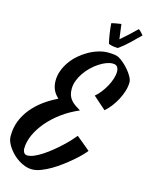

<svg xmlns="http://www.w3.org/2000/svg" viewBox="-188 -1050 943 1224"><g transform="rotate(15 283.0 -438.5)"><path d="M411.1 -475.1Q429.7 -490.2 447.3 -512.7Q464.8 -535.2 478.5 -560.1Q492.2 -585 500.5 -610.8Q508.8 -636.7 508.8 -659.2Q508.8 -677.2 500.2 -689.7Q491.7 -702.1 469.2 -702.1Q450.2 -702.1 427.2 -693.4Q404.3 -684.6 380.9 -669.2Q357.4 -653.8 335.2 -632.6Q313 -611.3 295.9 -586.4Q278.8 -561.5 268.3 -534.2Q257.8 -506.8 257.8 -479Q257.8 -455.1 263.7 -437.7Q269.5 -420.4 280.8 -407Q292 -393.6 307.9 -382.3Q323.7 -371.1 344.2 -358.9Q282.7 -333 231.2 -295.2Q179.7 -257.3 142.6 -213.4Q105.5 -169.4 84.7 -122.8Q64 -76.2 64 -33.2Q64 -18.1 71.3 -6.6Q78.6 4.9 94.2 4.9Q114.7 4.9 140.1 -6.3Q165.5 -17.6 192.9 -35.6Q220.2 -53.7 247.8 -76.2Q275.4 -98.6 299.6 -121.3Q323.7 -144 342.8 -164.6Q361.8 -185.1 373 -199.2Q402.3 -175.8 423.8 -157.5Q445.3 -139.2 463.9 -124Q455.6 -112.8 436.3 -92.8Q417 -72.8 390.4 -49.8Q363.8 -26.9 332.3 -3.2Q300.8 20.5 268.3 39.6Q235.8 58.6 204.1 70.8Q172.4 83 146 83Q123 83 100.3 75.2Q77.6 67.4 57.1 54.4Q36.6 41.5 19.3 24.7Q2 7.8 -11 -10.3Q-23.9 -28.3 -31.7 -46.4Q-39.6 -64.5 -40 -80.1V-91.8Q-40 -143.1 -22 -188.5Q-3.9 -233.9 27.6 -272.2Q59.1 -310.5 101.3 -341.6Q143.6 -372.6 191.9 -395.5Q183.1 -404.3 174.6 -414.6Q166 -424.8 159.4 -437.7Q152.8 -450.7 148.9 -466.8Q145 -482.9 145 -502.9Q145 -537.1 157.2 -569.8Q169.4 -602.5 189.9 -631.3Q210.4 -660.2 238 -684.1Q265.6 -708 296.4 -725.3Q327.1 -742.7 359.4 -752.4Q391.6 -762.2 421.9 -762.2Q472.2 -762.2 492.2 -752Q508.8 -743.2 528.1 -726.6Q547.4 -710 564 -690.2Q580.6 -670.4 591.8 -650.1Q603 -629.9 603 -613.8Q603 -585.9 593.8 -555.7Q584.5 -525.4 569.3 -496.8Q554.2 -468.3 534.7 -443.1Q515.1 -418 495.1 -400.9ZM393.1 -948.2Q397.9 -949.7 406 -951.4Q414.1 -953.1 422.9 -954.6Q431.6 -956.1 440.7 -957.5Q449.7 -959 457 -960L469.7 -862.3Q497.6 -886.2 521.7 -908.2Q545.9 -930.2 572.8 -957Q582.5 -951.2 590.1 -942.1Q597.7 -933.1 606 -924.3Q572.8 -891.1 540.8 -860.8Q508.8 -830.6 475.1 -806.2Q456.5 -806.2 442.4 -808.6Q428.2 -811 413.1 -816.4Q410.2 -828.1 406.7 -845.2Q403.3 -862.3 400.6 -881.1Q397.9 -899.9 395.8 -917.7Q393.6 -935.5 393.1 -948.2Z"/></g></svg>

Font: Yesteryear
Style: Regular
Weight: 400
Designer: Astigmatic (AOETI)
Foundry: Astigmatic (AOETI)
Version: Version 1.000